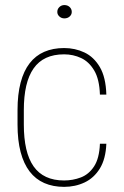

<svg xmlns="http://www.w3.org/2000/svg" viewBox="-20 -728 490 759"><path d="M233.4 -14.6Q268.1 -14.6 299.6 -26.6Q331.1 -38.6 351.8 -70.1Q372.6 -101.6 375 -159.7H400.4Q397.9 -99.6 374.8 -62Q351.6 -24.4 314.5 -6.8Q277.3 10.7 233.4 10.7Q189.5 10.7 155 -4.4Q120.6 -19.5 97.2 -50Q73.7 -80.6 61.5 -127Q49.3 -173.3 49.3 -235.8V-292.5Q49.3 -355 61.5 -401.4Q73.7 -447.8 97.2 -478Q120.6 -508.3 155 -523.2Q189.5 -538.1 233.4 -538.1Q276.9 -538.1 314 -520.5Q351.1 -502.9 374.8 -462.6Q398.4 -422.4 400.4 -354H375Q373 -414.6 352.5 -449.2Q332 -483.9 300.8 -498.5Q269.5 -513.2 233.4 -513.2Q192.4 -513.2 162.4 -499.3Q132.3 -485.4 112.8 -457.5Q93.3 -429.7 83.7 -388.4Q74.2 -347.2 74.2 -292.5V-235.8Q74.2 -181.2 83.7 -139.6Q93.3 -98.1 112.8 -70.3Q132.3 -42.5 162.4 -28.6Q192.4 -14.6 233.4 -14.6ZM206.5 -680.7Q206.5 -692.4 214.8 -700.2Q223.1 -708 234.4 -708Q247.1 -708 255.4 -700.2Q263.7 -692.4 263.7 -680.7Q263.7 -670.4 255.4 -662.8Q247.1 -655.3 234.4 -655.3Q223.1 -655.3 214.8 -662.8Q206.5 -670.4 206.5 -680.7Z"/></svg>

Font: Roboto Condensed Thin
Style: Regular
Weight: 250
Width: 3
Designer: Christian Robertson
Foundry: Google
Version: Version 3.009; 2024